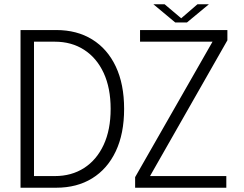

<svg xmlns="http://www.w3.org/2000/svg" viewBox="-20 -878 1140 898"><path d="M76 0V-737.5H243Q340 -737.5 411.2 -693.5Q482.5 -649.5 521.5 -567Q560.5 -484.5 560.5 -368.5Q560.5 -253 521.5 -170.5Q482.5 -88 411.2 -44Q340 0 243 0ZM236.5 -683H139V-54.5H236.5Q314.5 -54.5 373.2 -92.2Q432 -130 464.8 -200.5Q497.5 -271 497.5 -368.5Q497.5 -466.5 464.8 -537Q432 -607.5 373.2 -645.2Q314.5 -683 236.5 -683ZM682.5 -54.5H1038.5V0H612V-49.5L974 -683H635V-737.5H1043.5V-689.5L682.5 -56ZM697.5 -858H750L827.5 -792.5L903.5 -858H957L854.5 -773H799.5Z"/></svg>

Font: Epilogue Light
Style: Regular
Weight: 300
Designer: Tyler Finck
Foundry: Etcetera Type Co
Version: Version 2.111; ttfautohint (v1.8.3)